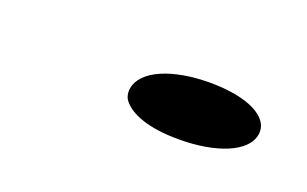

<svg xmlns="http://www.w3.org/2000/svg" viewBox="-29 -452 360 225"><g transform="rotate(20 150.5 -339.5)"><path d="M122 -339C121 -334 122 -328 125 -324C135 -311 158 -302 196 -302C242 -302 278 -316 282 -339C286 -362 255 -377 208 -377C161 -377 126 -362 122 -339Z"/></g></svg>

Font: Aerodynamic
Style: Obl
Weight: 500
Designer: Google
Version: Version 2.000980; 2014